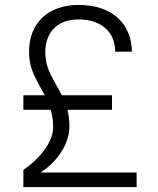

<svg xmlns="http://www.w3.org/2000/svg" viewBox="-20 -760 640 780"><path d="M75 0H535V-59H144C195 -90 262 -162 262 -246C262 -272 259 -294 254 -314H435V-373H231C203 -431 164 -475 164 -547C164 -631 215 -681 299 -681C390 -681 448 -631 448 -550H516C514 -668 431 -740 300 -740C176 -740 98 -667 98 -550C98 -472 134 -427 162 -373H75V-314H186C192 -293 196 -270 196 -243C196 -175 127 -104 75 -70Z"/></svg>

Font: JetBrains Mono ExtraLight
Style: Regular
Weight: 240
Monospace: yes
Designer: Philipp Nurullin, Konstantin Bulenkov
Foundry: JetBrains
Version: Version 2.305